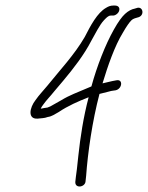

<svg xmlns="http://www.w3.org/2000/svg" viewBox="-20 -684 533 691"><path d="M108 -324C86 -296 79 -255 115 -257C130 -259 139 -258 152 -263C167 -265 177 -273 190 -280C226 -304 261 -319 299 -334C280 -262 269 -189 262 -124C258 -85 255 -59 253 -47L251 -29C250 -4 288 -10 288 -33L290 -51C296 -135 312 -247 338 -346C349 -349 358 -351 366 -353C377 -356 385 -358 389 -358L396 -359C420 -364 424 -400 399 -395C388 -393 382 -392 366 -388L349 -384C368 -447 393 -519 422 -566C435 -589 446 -604 452 -610C457 -615 462 -617 465 -618L475 -621C501 -626 496 -660 475 -656L465 -653C454 -651 442 -645 430 -634C419 -624 405 -605 390 -578C359 -523 329 -446 309 -373L290 -365C258 -351 231 -342 200 -323L161 -301L151 -297L138 -295C135 -294 132 -294 127 -293V-294C129 -298 132 -303 136 -308C149 -326 159 -335 175 -355L208 -394C244 -437 283 -487 309 -538C323 -562 338 -594 354 -611C362 -619 369 -628 379 -628H387C396 -628 407 -637 409 -646C412 -657 405 -664 394 -664H387C378 -664 370 -661 362 -656C330 -638 306 -592 285 -551C248 -487 195 -431 150 -375C132 -353 122 -344 108 -324Z"/></svg>

Font: Stray Cat
Style: CnObl
Weight: 400
Version: Version 1.0